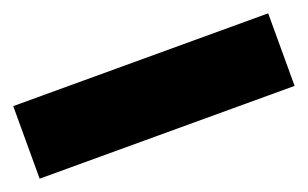

<svg xmlns="http://www.w3.org/2000/svg" viewBox="-45 -60 591 368"><g transform="rotate(-20 250.0 124.0)"><path d="M-10 198V50H510V198Z"/></g></svg>

Font: Cantarell Extra Bold
Style: Regular
Weight: 800
Designer: Dave Crossland, Nikolaus Waxweiler, Florian Fecher, Jacques Le Bailly, Eben Sorkin, Alexei Vanyashin, Alexios Zavras, Em
Version: Version 0.303